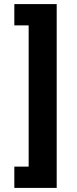

<svg xmlns="http://www.w3.org/2000/svg" viewBox="-20 -780 374 938"><path d="M50 -760H257V138H50V34H120V-656H50Z"/></svg>

Font: IBM Plex Sans
Style: Regular
Weight: 400
Designer: Mike Abbink, Paul van der Laan, Pieter van Rosmalen
Foundry: Bold Monday
Version: Version 3.201